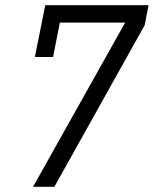

<svg xmlns="http://www.w3.org/2000/svg" viewBox="-20 -718 591 738"><path d="M107 0 461 -631H210L184 -499H114L154 -698H551L536 -621L189 0Z"/></svg>

Font: IBM Plex Sans Condensed
Style: Italic
Weight: 400
Width: 3
Italic angle: -11°
Designer: Mike Abbink, Paul van der Laan, Pieter van Rosmalen
Foundry: Bold Monday
Version: Version 1.3